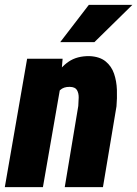

<svg xmlns="http://www.w3.org/2000/svg" viewBox="-33 -770 565 790"><path d="M214.4 -406.7 143.6 0H-13.2L78.6 -528.3H224.6ZM176.3 -280.3 148.4 -278.8Q151.4 -320.3 161.6 -366.5Q171.9 -412.6 192.9 -452.1Q213.9 -491.7 248.8 -515.9Q283.7 -540 335.9 -539.1Q377.4 -537.1 401.6 -517.3Q425.8 -497.6 436.3 -466.8Q446.8 -436 448 -400.6Q449.2 -365.2 446.3 -332.5L390.6 0H233.4L289.1 -334Q290.5 -350.6 290.8 -368.7Q291 -386.7 283.7 -399.4Q276.4 -412.1 253.9 -412.6Q229 -413.1 214.4 -399.4Q199.7 -385.7 192.4 -364.5Q185.1 -343.3 181.9 -320.6Q178.7 -297.9 176.3 -280.3ZM214.8 -596.7 332.5 -750H511.7L355.5 -596.7Z"/></svg>

Font: Roboto Condensed Black
Style: Italic
Weight: 900
Italic angle: -12°
Designer: Christian Robertson
Foundry: Google
Version: Version 3.008; 2023